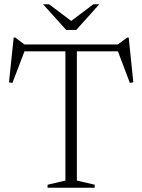

<svg xmlns="http://www.w3.org/2000/svg" viewBox="-20 -878 666 898"><path d="M423 -14V0H202.5V-14L286 -33.5V-638H94.5L38 -490L22 -493L44 -702.5H51L94.5 -670H531L575 -702.5H582L603.5 -493.5L587.5 -490L531.5 -638H339.5V-33.5ZM444.5 -858 336.5 -738H289.5L181.5 -858H209.5L313 -780L416.5 -858Z"/></svg>

Font: Newsreader Text Light
Style: Regular
Weight: 300
Designer: Hugues Gentile
Foundry: Production Type
Version: Version 1.002